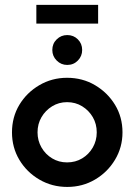

<svg xmlns="http://www.w3.org/2000/svg" viewBox="-20 -744 543 777"><path d="M252.1 12.5Q190.3 12.5 139.2 -17.4Q88.2 -47.2 58.3 -97.2Q28.5 -147.2 28.5 -208.3Q28.5 -270.1 58.3 -319.8Q88.2 -369.4 139.2 -399.3Q190.3 -429.2 251.4 -429.2Q313.9 -429.2 364.6 -399.3Q415.3 -369.4 445.5 -319.8Q475.7 -270.1 475.7 -208.3Q475.7 -147.9 445.5 -97.6Q415.3 -47.2 364.6 -17.4Q313.9 12.5 252.1 12.5ZM251.4 -86.8Q285.4 -86.8 312.5 -103.1Q339.6 -119.4 355.6 -147.2Q371.5 -175 371.5 -208.3Q371.5 -242.4 355.6 -269.8Q339.6 -297.2 312.5 -313.9Q285.4 -330.6 251.4 -330.6Q218.1 -330.6 191 -313.9Q163.9 -297.2 147.9 -269.8Q131.9 -242.4 131.9 -208.3Q131.9 -175 147.9 -147.2Q163.9 -119.4 191 -103.1Q218.1 -86.8 251.4 -86.8ZM252.1 -481.2Q227.1 -481.2 209.4 -499Q191.7 -516.7 191.7 -541.7Q191.7 -567.4 209.4 -584.7Q227.1 -602.1 252.1 -602.1Q277.8 -602.1 295.1 -584.7Q312.5 -567.4 312.5 -541.7Q312.5 -516.7 295.1 -499Q277.8 -481.2 252.1 -481.2ZM127.1 -648.6V-724.3H377.1V-648.6Z"/></svg>

Font: Afacad SemiBold
Style: Regular
Weight: 600
Designer: Kristian Moeller
Foundry: Dicotype
Version: Version 1.000